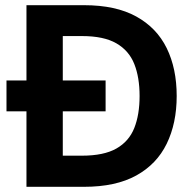

<svg xmlns="http://www.w3.org/2000/svg" viewBox="-20 -720 748 740"><path d="M5 -291V-410H387V-291ZM82 0V-700H304Q426 -700 505 -656.5Q584 -613 622.5 -534.5Q661 -456 661 -350Q661 -245 622.5 -166Q584 -87 505 -43.5Q426 0 304 0ZM222 -120H296Q380 -120 428.5 -147.5Q477 -175 497.5 -226.5Q518 -278 518 -350Q518 -422 497.5 -473.5Q477 -525 428.5 -553Q380 -581 296 -581H222Z"/></svg>

Font: DM Sans 11pt ExtraBold
Style: Regular
Weight: 800
Version: Version 4.004;gftools[0.9.30]